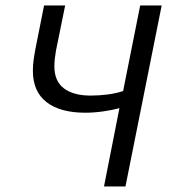

<svg xmlns="http://www.w3.org/2000/svg" viewBox="-20 -676 611 696"><path d="M357 0 412.9 -283.9Q387.2 -276.9 353.9 -272.2Q320.7 -267.4 289.1 -267.4Q198.4 -267.4 148.8 -305.7Q99.2 -344 99.2 -419.5Q99.2 -438 101.5 -455.9Q103.7 -473.8 108.1 -497.1L139.8 -656.3H216.2L183.1 -493.4Q181.1 -482.1 179.1 -466.5Q177.1 -450.8 177.1 -435.8Q177.1 -381.9 211.7 -355.7Q246.3 -329.5 308.6 -329.5Q339 -329.5 370.6 -333.6Q402.2 -337.7 426.3 -346L488.2 -656.3H566.1L434.8 0Z"/></svg>

Font: Source Sans 3 VF
Style: Italic
Weight: 200
Italic angle: -11°
Designer: Paul D. Hunt
Foundry: Adobe Systems Incorporated
Version: Version 3.042;hotconv 1.0.118;makeotfexe 2.5.65603